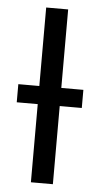

<svg xmlns="http://www.w3.org/2000/svg" viewBox="-52 -744 405 778"><g transform="rotate(5 150.5 -355.5)"><path d="M193.4 0V-710.9H104V0ZM283.2 -317.9V-391.6H18.6V-317.9Z"/></g></svg>

Font: Roboto Condensed
Style: Regular
Weight: 400
Designer: Google
Version: Version 2.134; 2016